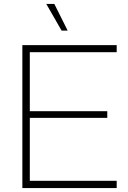

<svg xmlns="http://www.w3.org/2000/svg" viewBox="-20 -959 652 979"><path d="M94 0V-729H575V-693H121L132 -704V-26L121 -37H575V0ZM121 -358V-392H527V-358ZM294 -803 216 -939H257L325 -803Z"/></svg>

Font: Mona Sans ExtraLight
Style: Regular
Weight: 200
Designer: Deni Anggara
Foundry: GitHub
Version: Version 2.000